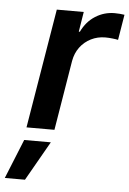

<svg xmlns="http://www.w3.org/2000/svg" viewBox="-112 -589 584 866"><g transform="rotate(5 180.0 -156.0)"><path d="M20.5 0 110.4 -541H232.4L217.8 -450.7H222.7Q245.1 -497.6 284.9 -522.7Q324.7 -547.9 372.1 -547.9Q383.3 -547.9 395.8 -546.9Q408.2 -545.9 416.5 -544.4L397.5 -429.2Q389.2 -431.2 372.3 -433.1Q355.5 -435.1 339.4 -435.1Q304.7 -435.1 274.9 -420.2Q245.1 -405.3 225.3 -378.7Q205.6 -352.1 199.2 -316.4L147 0ZM-57.1 235.8 15.1 57.6H135.7L34.2 235.8Z"/></g></svg>

Font: Inter 17pt SemiBold
Style: Italic
Weight: 600
Italic angle: -9.3988°
Version: Version 4.001;git-66647c0bb